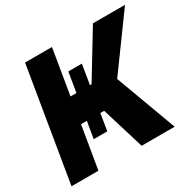

<svg xmlns="http://www.w3.org/2000/svg" viewBox="-157 -899 1088 1071"><g transform="rotate(-30 387.0 -363.5)"><path d="M130.3 -727.3H303.6L255.3 -436.8H293.3L314.6 -563.6H401.6L380.7 -436.8H391L567.5 -727.3H774.1L529.5 -391L674 0H461.3L377.8 -273.4H353.3L335.6 -165.5H248.2L266.3 -273.4H228.7L182.9 0H9.6Z"/></g></svg>

Font: Inter P Extra Bold
Style: Italic
Weight: 800
Italic angle: 9.39999°
Designer: Rasmus Andersson
Foundry: rsms
Version: Version 3.018;git-588b23468